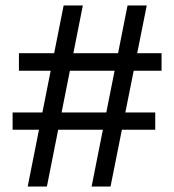

<svg xmlns="http://www.w3.org/2000/svg" viewBox="-20 -680 635 700"><path d="M314 0 445 -660H515L383 0ZM26 -207V-270H546V-207ZM81 0 212 -660H282L151 0ZM49 -422V-486H569V-422Z"/></svg>

Font: Bricolage Grotesque Light
Style: Regular
Weight: 300
Designer: Mathieu Triay
Foundry: Atelier Triay
Version: Version 1.000;gftools[0.9.30]